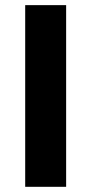

<svg xmlns="http://www.w3.org/2000/svg" viewBox="-20 -720 353 740"><path d="M77.1 0V-700.2H234.9V0Z"/></svg>

Font: TruenoSBd
Style: Demi
Weight: 600
Designer: Julieta Ulanovsky
Foundry: Julieta Ulanovsky
Version: Version 3.001b